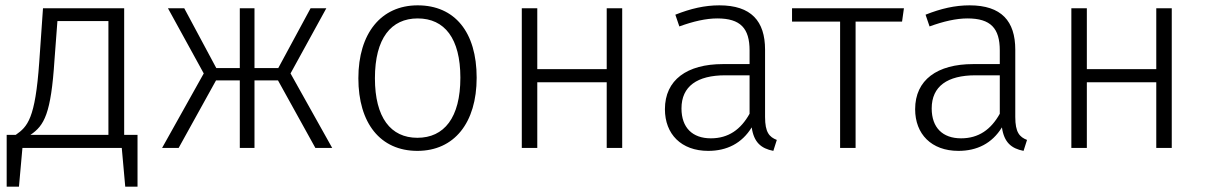

<svg xmlns="http://www.w3.org/2000/svg" viewBox="-20 -554 4512 719"><path d="M445 -49V-523H141L127 -322C112 -108 83 -80 39 -49H5V145H51L64 0H436L449 145H495V-49ZM386 -49H94C146 -84 171 -128 184 -329L195 -475H386Z M1202 -523H1143L1022 -299H933V-523H878V-299H790L670 -523H609L743 -279L587 0H649L789 -253H878V0H933V-253H1021L1161 0H1224L1068 -279Z M1544 -534C1407 -534 1322 -429 1322 -261C1322 -93 1404 11 1543 11C1681 11 1765 -94 1765 -263C1765 -434 1683 -534 1544 -534ZM1544 -485C1645 -485 1704 -410 1704 -263C1704 -113 1643 -38 1543 -38C1443 -38 1384 -114 1384 -261C1384 -411 1445 -485 1544 -485Z M2252 0H2310V-523H2252V-295H1992V-523H1934V0H1992V-246H2252Z M2845 -116V-368C2845 -475 2793 -534 2674 -534C2619 -534 2567 -522 2509 -499L2524 -455C2576 -474 2624 -485 2666 -485C2753 -485 2787 -448 2787 -365V-314H2687C2553 -314 2470 -255 2470 -145C2470 -52 2531 11 2632 11C2702 11 2758 -17 2795 -77C2803 -21 2830 2 2876 11L2889 -30C2861 -41 2845 -58 2845 -116ZM2642 -36C2573 -36 2532 -76 2532 -148C2532 -231 2591 -272 2696 -272H2787V-128C2754 -69 2708 -36 2642 -36Z M3365 -523H2946V-473H3126V0H3184V-473H3358Z M3782 -116V-368C3782 -475 3730 -534 3611 -534C3556 -534 3504 -522 3446 -499L3461 -455C3513 -474 3561 -485 3603 -485C3690 -485 3724 -448 3724 -365V-314H3624C3490 -314 3407 -255 3407 -145C3407 -52 3468 11 3569 11C3639 11 3695 -17 3732 -77C3740 -21 3767 2 3813 11L3826 -30C3798 -41 3782 -58 3782 -116ZM3579 -36C3510 -36 3469 -76 3469 -148C3469 -231 3528 -272 3633 -272H3724V-128C3691 -69 3645 -36 3579 -36Z M4310 0H4368V-523H4310V-295H4050V-523H3992V0H4050V-246H4310Z"/></svg>

Font: FiraGO Light
Style: Regular
Weight: 300
Designer: bBox Type
Foundry: bBox Type GmbH
Version: Version 1.001;PS 001.001;hotconv 1.0.88;makeotf.lib2.5.64775